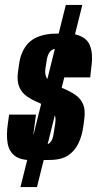

<svg xmlns="http://www.w3.org/2000/svg" viewBox="-20 -699 393 779"><path d="M111 -49Q64 -49 40.5 -66.5Q17 -84 11 -117.5Q5 -151 12 -198L17 -234H126L118 -174Q115 -156 115 -141Q115 -126 122.5 -118Q130 -110 150 -110Q170 -110 179.5 -117.5Q189 -125 193 -137Q197 -149 198 -160L204 -198Q208 -223 200 -237.5Q192 -252 175 -262.5Q158 -273 134 -284Q109 -294 88.5 -308.5Q68 -323 58 -346.5Q48 -370 53 -407L57 -436Q64 -491 94.5 -523.5Q125 -556 189 -562L258 -564Q321 -558 340.5 -523.5Q360 -489 350 -422L346 -385H241L249 -442Q254 -475 246.5 -488.5Q239 -502 216 -502Q192 -502 182.5 -489Q173 -476 170 -457L164 -419Q161 -393 172 -378.5Q183 -364 203 -355Q223 -346 246 -336Q269 -326 288 -312.5Q307 -299 317 -276.5Q327 -254 322 -216L318 -186Q313 -149 298.5 -118Q284 -87 256.5 -68.5Q229 -50 180 -50ZM247 -679H314L130 60H63Z"/></svg>

Font: Alumni Sans Thin
Style: Bold Italic
Weight: 700
Italic angle: -8°
Version: Version 1.016